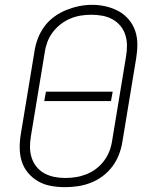

<svg xmlns="http://www.w3.org/2000/svg" viewBox="-20 -766 640 794"><path d="M249 8Q220 8 191.5 3Q163 -2 139 -15.5Q115 -29 97 -50Q79 -71 70.5 -97Q62 -123 61.5 -152.5Q61 -182 66 -211L123 -556Q127 -582 137 -608Q147 -634 164 -657Q181 -680 204.5 -697Q228 -714 254 -724.5Q280 -735 306.5 -740.5Q333 -746 361 -746Q390 -746 418 -739.5Q446 -733 470 -720Q494 -707 512 -686Q530 -665 539 -638.5Q548 -612 548 -583Q548 -554 543 -524L486 -179Q482 -153 472 -127Q462 -101 445 -78Q428 -55 404.5 -37.5Q381 -20 355 -10Q329 0 302 4Q275 8 249 8ZM249 -30Q272 -30 294 -33.5Q316 -37 337.5 -45.5Q359 -54 378 -68.5Q397 -83 411 -102Q425 -121 433 -142.5Q441 -164 444 -186L501 -531Q505 -554 505 -577Q505 -600 498.5 -621Q492 -642 478 -659Q464 -676 444.5 -686.5Q425 -697 403 -701Q381 -705 358 -705Q335 -705 313.5 -701.5Q292 -698 270.5 -689Q249 -680 230.5 -665.5Q212 -651 198 -632.5Q184 -614 176 -592.5Q168 -571 165 -549L108 -204Q104 -181 104 -158.5Q104 -136 110.5 -115Q117 -94 130.5 -77Q144 -60 163 -49.5Q182 -39 204 -34.5Q226 -30 249 -30ZM439 -348H163L170 -387H446Z"/></svg>

Font: Iosevka Curly XLtEx
Style: Italic
Weight: 200
Width: 7
Italic angle: -9°
Monospace: yes
Designer: Belleve Invis
Foundry: Belleve Invis
Version: Version 11.1.0; ttfautohint (v1.8.3)